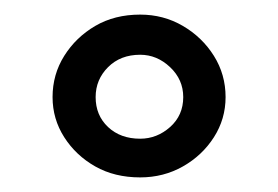

<svg xmlns="http://www.w3.org/2000/svg" viewBox="-20 -764 381 263"><path d="M172 -521Q137 -521 110.5 -536Q84 -551 68 -576Q52 -601 52 -631Q52 -662 68 -687.5Q84 -713 110.5 -728.5Q137 -744 172 -744Q204 -744 230.5 -728.5Q257 -713 273 -687.5Q289 -662 289 -631Q289 -601 273 -576Q257 -551 230.5 -536Q204 -521 172 -521ZM172 -574Q195 -574 213 -590Q231 -606 231 -631Q231 -655 213 -672Q195 -689 172 -689Q145 -689 128 -672Q111 -655 111 -631Q111 -606 128 -590Q145 -574 172 -574Z"/></svg>

Font: Smooch Sans
Style: Bold
Weight: 700
Designer: Robert E. Leuschke
Foundry: Robert E. Leuschke
Version: Version 1.010